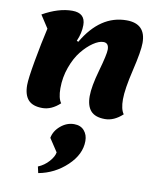

<svg xmlns="http://www.w3.org/2000/svg" viewBox="-106 -681 971 1188"><g transform="rotate(10 379.0 -87.0)"><path d="M172 25Q111 25 83 -6Q55 -37 55 -99Q55 -139 75.5 -254Q96 -369 118 -464L66 -544Q165 -600 251 -600Q333 -600 333 -524Q333 -474 310 -422L320 -417Q427 -600 592 -600Q713 -600 713 -479Q713 -427 683.5 -303Q654 -179 654 -115Q654 -53 675 -24Q622 25 565 25Q504 25 476 -6Q448 -37 448 -99Q448 -159 478 -264.5Q508 -370 508 -401Q508 -443 474 -443Q446 -443 410 -418.5Q374 -394 340.5 -352.5Q307 -311 284 -247.5Q261 -184 261 -115Q261 -53 282 -24Q229 25 172 25ZM217 426 208 386Q247 370 275 338.5Q303 307 307 280L253 198Q261 154 299.5 121.5Q338 89 384 89Q425 89 447.5 115Q470 141 470 180Q470 264 394.5 335.5Q319 407 217 426Z"/></g></svg>

Font: Lemonada
Style: Bold
Weight: 700
Designer: Mohamed Gaber (Arabic), Eduardo Tunni (Latin)
Foundry: Kief Type Foundry
Version: Version 4.004